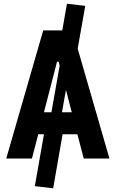

<svg xmlns="http://www.w3.org/2000/svg" viewBox="-20 -858 626 1039"><path d="M267.6 161.1 318.8 -131.3H398.9L433.1 0H572.3L400.4 -594.7L441.4 -826.2L342.3 -837.9L316.9 -693.4H213.9L13.7 0H152.8L187 -131.3H217.8L168.5 149.4ZM258.3 -250.5H217.8L288.6 -523.9H297.4L302.7 -502.4ZM336.9 -371.6 368.2 -250.5H315.4Z"/></svg>

Font: Cascadia Mono NF
Style: Bold
Weight: 700
Monospace: yes
Designer: Aaron Bell
Foundry: Saja Typeworks
Version: Version 2404.023